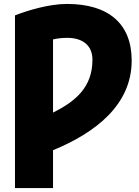

<svg xmlns="http://www.w3.org/2000/svg" viewBox="-20 -744 704 974"><path d="M249 18V210H56V-666C118 -690 226 -724 320 -724C529 -724 648 -625 648 -437C648 -212 465 -71 249 18ZM249 -544V-173C364 -230 449 -302 449 -441C449 -513 400 -552 321 -552C290 -552 266 -548 249 -544Z"/></svg>

Font: Repo Black
Style: Regular
Weight: 900
Designer: Stefan Peev
Foundry: Context Ltd
Version: Version 1.502